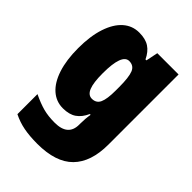

<svg xmlns="http://www.w3.org/2000/svg" viewBox="-230 -672 1022 1022"><g transform="rotate(45 281.0 -161.5)"><path d="M330 -485H337L351 -553H511V-25Q511 106 445 173Q379 240 240 240Q182 240 138 231.5Q94 223 54 203V52Q102 75 139.5 85Q177 95 226 95Q326 95 326 10V2Q326 -36 332 -70H326Q308 -30 279 -10Q250 10 203 10Q152 10 114 -23.5Q76 -57 55 -121Q34 -185 34 -274Q34 -365 55.5 -430Q77 -495 115.5 -529Q154 -563 206 -563Q253 -563 282 -544Q311 -525 330 -485ZM221 -272Q221 -201 234.5 -168Q248 -135 276 -135Q309 -135 322 -163.5Q335 -192 335 -256V-282Q335 -355 322.5 -386.5Q310 -418 275 -418Q221 -418 221 -272Z"/></g></svg>

Font: Noto Sans Display Black Narrow
Style: Regular
Weight: 900
Width: 4
Designer: Monotype Design team
Foundry: Monotype Imaging Inc.
Version: Version 1.000